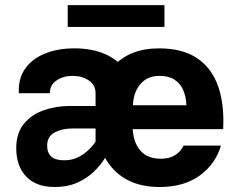

<svg xmlns="http://www.w3.org/2000/svg" viewBox="-20 -727 921 752"><path d="M624.1 -707H245.3V-621.5H624.1ZM354.3 -145.1H496.5V-361.9Q496.5 -416.7 467.8 -455.9Q439.1 -495.2 388.6 -516.4Q338.1 -537.6 272.1 -537.6Q204.8 -537.6 154.4 -516.5Q103.9 -495.5 77.3 -456.3Q50.6 -417 54 -361.9H175.3Q175.3 -394.3 201.4 -412Q227.6 -429.8 264.5 -429.8Q301.5 -429.8 327.9 -411.9Q354.3 -393.9 354.3 -361.9ZM43.6 -146.5Q43.6 -76.7 82.5 -35.6Q121.5 5.4 194.1 5.4Q243.9 5.4 281.6 -11.2Q319.2 -27.8 345.9 -53Q372.5 -78.2 389.2 -105.1Q405.8 -132.1 413.5 -152.8L356.4 -174.8Q348.5 -162.9 336.7 -149.8Q324.8 -136.7 309.4 -125.2Q294 -113.6 274.4 -106.4Q254.9 -99.2 231.6 -99.2Q196.9 -99.2 180.8 -113.7Q164.7 -128.2 164.7 -156.5Q164.7 -192.9 194.1 -208.3Q223.6 -223.8 262.6 -223.8H478.6V-311.9H253.7Q198.7 -311.9 150.7 -294.9Q102.8 -278 73.2 -241.6Q43.6 -205.2 43.6 -146.5ZM499.8 -221.1H854Q859.2 -318.8 834.1 -389.7Q809.1 -460.7 752 -499.1Q694.9 -537.6 602.7 -537.6Q487 -537.6 421.6 -465.2Q356.1 -392.8 356.1 -266.2Q356.1 -139.3 421.4 -67Q486.7 5.4 605.3 5.4Q701.4 5.4 763.1 -40.1Q824.8 -85.6 845.3 -156.7H699Q688.6 -133.9 666.1 -119.6Q643.6 -105.3 610.3 -105.3Q557.9 -105.3 530.3 -136.7Q502.7 -168.1 499.8 -221.1ZM500.8 -314.6Q502.5 -365.8 530.1 -397.8Q557.7 -429.8 604.4 -429.8Q640.4 -429.8 663.2 -415.2Q686 -400.6 697.4 -374.6Q708.8 -348.6 710 -314.6Z"/></svg>

Font: Estedad-FD VF
Style: Regular
Weight: 100
Designer: Amin Abedi
Version: Version 7.3